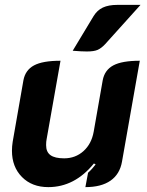

<svg xmlns="http://www.w3.org/2000/svg" viewBox="-20 -758 603 787"><path d="M480 -95Q471 -44 433 -17.5Q395 9 330 9L341 -50Q349 -57 357.5 -66.5Q366 -76 372 -84L365 -88Q286 9 178 9Q111 9 70 -32.5Q29 -74 29 -140Q29 -158 32 -177L76 -429Q84 -471 119.5 -490Q155 -509 228 -509L171 -187Q169 -178 169 -163Q169 -135 187 -122Q205 -109 243 -109Q289 -109 322 -138.5Q355 -168 364 -218L401 -429Q409 -471 444.5 -490Q480 -509 553 -509ZM363 -691Q378 -716 401.5 -727Q425 -738 461 -738H556L411 -577Q395 -560 380 -553.5Q365 -547 336 -547Q314 -547 278 -550Z"/></svg>

Font: K2D ExtraBold
Style: Italic
Weight: 800
Italic angle: -10°
Designer: Katatrad Aksorn Co.,Ltd.
Foundry: Cadson Demak Co.,Ltd.
Version: Version 1.000; ttfautohint (v1.6)